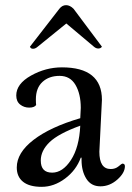

<svg xmlns="http://www.w3.org/2000/svg" viewBox="-20 -711 511 744"><path d="M375 -324Q375 -324 365 -123Q365 -56 409 -56Q427 -56 439.5 -66.5Q452 -77 454 -77Q464 -77 464 -67Q464 -41 434.5 -15Q405 11 369 11Q333 11 314.5 -18.5Q296 -48 296 -91Q296 -95 296 -100H293Q275 -51 232 -19Q189 13 141.5 13Q94 13 69.5 -6.5Q45 -26 45 -62Q45 -119 110 -169Q175 -219 291 -253Q293 -287 293 -293Q293 -347 272.5 -382Q252 -417 211 -417Q170 -417 144.5 -393.5Q119 -370 119 -326Q119 -312 120 -304Q113 -294 93 -294Q73 -294 58 -306Q43 -318 43 -341Q43 -386 100 -418Q157 -450 220 -450Q375 -450 375 -324ZM182 -42Q223 -42 255 -91Q287 -140 291 -224Q206 -193 172 -160Q138 -127 138 -89Q138 -42 182 -42ZM126 -530Q117 -522 108 -522Q99 -522 96 -530L210 -677Q221 -691 236 -691Q251 -691 265 -677L375 -530Q370 -523 361 -523Q352 -523 344 -530L237 -620Z"/></svg>

Font: Sedan
Style: Regular
Weight: 400
Designer: Sebastian Salazar
Foundry: Sebastian Salazar
Version: Version 1.001